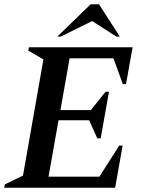

<svg xmlns="http://www.w3.org/2000/svg" viewBox="-27 -882 669 902"><path d="M-7 0 -4 -16 81 -57 177 -603 106 -644 109 -660H596L565 -487H550L506 -608H300L257 -365H400L469 -451H485L446 -232H430L392 -317H248L201 -52H440L533 -198H549L514 0ZM242 -710 399 -862H438L536 -710H520L406 -783L258 -710Z"/></svg>

Font: Spectral SemiBold
Style: Italic
Weight: 600
Italic angle: -10°
Designer: Jean-Baptiste Levee
Foundry: Production Type
Version: Version 2.001